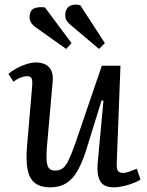

<svg xmlns="http://www.w3.org/2000/svg" viewBox="-20 -790 633 824"><path d="M16 -473Q31 -486 51.5 -497Q72 -508 94 -515Q116 -522 133 -522Q172 -522 191 -501Q210 -480 206 -439L181 -156Q177 -101 184 -79.5Q191 -58 217 -58Q236 -58 249 -67.5Q262 -77 274.5 -103Q287 -129 304 -177L417 -508H497L481 -89Q480 -66 486 -57Q492 -48 508 -48Q520 -48 535.5 -53.5Q551 -59 567 -66L583 -19Q572 -12 557 -6Q542 0 526.5 4.5Q511 9 496 11.5Q481 14 469 14Q424 14 409.5 -13.5Q395 -41 399 -88L424 -358L416 -359L348 -140Q332 -91 312.5 -56.5Q293 -22 264.5 -4Q236 14 195 14Q134 14 111 -26.5Q88 -67 96 -162L118 -420Q120 -446 115 -454.5Q110 -463 95 -463Q83 -463 67 -456.5Q51 -450 38 -439ZM284 -682Q272 -692 266 -701.5Q260 -711 260 -724Q260 -754 280 -764.5Q300 -775 325 -767L430 -605L405 -580ZM134 -672Q119 -683 113 -693.5Q107 -704 107 -715Q107 -746 126.5 -754Q146 -762 173 -758L287 -605L264 -580Z"/></svg>

Font: Literata 18pt
Style: Italic
Weight: 400
Italic angle: -2°
Designer: Latin by Veronika Burian and Jose Scaglione. Greek by Irene Vlachou. Cyrillic by Vera Evstafieva
Foundry: TypeTogether
Version: Version 3.103;gftools[0.9.29]